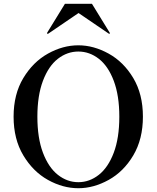

<svg xmlns="http://www.w3.org/2000/svg" viewBox="-20 -983 830 1017"><path d="M52 -365Q52 -484 103.5 -569.5Q155 -655 234 -699Q313 -743 395 -743Q476 -743 555.5 -699Q635 -655 686 -569.5Q737 -484 737 -365Q737 -246 686 -160Q635 -74 555.5 -30Q476 14 395 14Q313 14 234 -30Q155 -74 103.5 -160Q52 -246 52 -365ZM612 -365Q612 -477 582.5 -555Q553 -633 503.5 -671.5Q454 -710 395 -710Q336 -710 286.5 -671.5Q237 -633 207.5 -555Q178 -477 178 -365Q178 -252 207.5 -174Q237 -96 286.5 -57Q336 -18 395 -18Q454 -18 503.5 -57Q553 -96 582.5 -174Q612 -252 612 -365ZM229 -807 230 -810 324 -963H467L561 -810L562 -807Q562 -804 559 -804Q557 -804 556 -805L396 -914L236 -805L233 -804Q229 -804 229 -807Z"/></svg>

Font: Shippori Mincho SemiBold
Style: Regular
Weight: 600
Designer: FONTDASU
Foundry: FONTDASU / Google Inc. / but / Adobe
Version: Version 3.110; ttfautohint (v1.8.3)